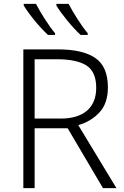

<svg xmlns="http://www.w3.org/2000/svg" viewBox="-20 -968 640 988"><path d="M270 -948.2V-939.9C293.5 -899.4 352.5 -826.7 395 -788.1H431.2V-797.4C399.4 -833.5 355 -905.8 333 -948.2ZM102.1 -948.2V-939.9C125.5 -899.4 184.6 -826.7 227.1 -788.1H263.2V-797.4C231.4 -833.5 187 -905.8 165 -948.2ZM100.1 -713.9V0H158.2V-308.1H328.1L509.8 0H579.1L382.8 -324.2C426.3 -336.4 462.9 -358.4 491.7 -389.6C520.5 -420.4 535.2 -463.4 535.2 -518.1C535.2 -589.4 513.7 -639.6 470.7 -669.4C427.2 -699.2 363.3 -713.9 277.8 -713.9ZM272.9 -663.1C340.8 -663.1 391.6 -652.3 425.3 -630.9C458.5 -608.9 475.1 -570.8 475.1 -516.1C475.1 -413.1 408.7 -357.9 293 -357.9H158.2V-663.1Z"/></svg>

Font: Noto Reveo Sans
Style: Regular
Weight: 300
Designer: Monotype Design Team
Foundry: Monotype Imaging Inc.
Version: Version 2.007